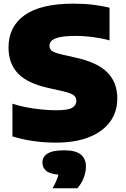

<svg xmlns="http://www.w3.org/2000/svg" viewBox="-20 -770 688 1050"><path d="M287 10Q218.5 10 158.2 0.8Q98 -8.5 48 -24V-203Q81 -191.5 123 -183.5Q165 -175.5 208 -171.2Q251 -167 287 -167Q353 -167 375.2 -181Q397.5 -195 397.5 -218.5Q397.5 -238 382 -249.8Q366.5 -261.5 315.5 -273L246.5 -288.5Q132.5 -313 79.5 -367.2Q26.5 -421.5 26.5 -510.5Q26.5 -624.5 114.8 -687.2Q203 -750 382 -750Q441 -750 491.2 -743.8Q541.5 -737.5 579 -728V-549Q543.5 -559.5 493 -566.5Q442.5 -573.5 392.5 -573.5Q335.5 -573.5 304.8 -566.2Q274 -559 262.2 -547Q250.5 -535 250.5 -520.5Q250.5 -502.5 263.5 -492.2Q276.5 -482 318 -472L387 -456.5Q512.5 -429.5 567 -374.2Q621.5 -319 621.5 -232Q621.5 -157.5 581.2 -103.2Q541 -49 466 -19.5Q391 10 287 10ZM267.5 259.5Q292.5 215 299.5 185Q251.5 181 231.8 163.5Q212 146 212 119.5Q212 87.5 240 69.8Q268 52 331 52Q394 52 422 75.2Q450 98.5 450 140.5Q450 171 437 204Q424 237 403 259.5Z"/></svg>

Font: Encode Sans SmExp Black
Style: Regular
Weight: 900
Width: 6
Designer: Multiple Designers
Foundry: Impallari Type
Version: Version 3.002; ttfautohint (v1.8.3) -l 8 -r 50 -G 200 -x 14 